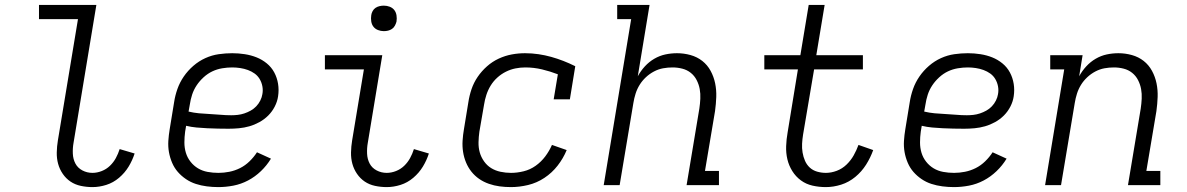

<svg xmlns="http://www.w3.org/2000/svg" viewBox="-20 -755 4840 783"><path d="M357 8Q333 8 309.5 3Q286 -2 267.5 -14.5Q249 -27 236 -46Q223 -65 217 -87Q211 -109 211.5 -133.5Q212 -158 216 -182L298 -677H139V-735H373L280 -173Q276 -151 277 -128.5Q278 -106 287.5 -88Q297 -70 316 -60Q335 -50 357 -50Q376 -50 395 -57.5Q414 -65 428.5 -79Q443 -93 452.5 -110.5Q462 -128 468 -147L529 -129Q520 -101 504.5 -75.5Q489 -50 465.5 -30Q442 -10 413.5 -1Q385 8 357 8Z M870 8Q847 8 823.5 5Q800 2 778.5 -5Q757 -12 738.5 -24.5Q720 -37 705.5 -53.5Q691 -70 682 -91Q673 -112 669 -134.5Q665 -157 666.5 -180.5Q668 -204 672 -228L690 -338Q694 -365 703.5 -392Q713 -419 729.5 -443Q746 -467 768.5 -486.5Q791 -506 817.5 -518Q844 -530 872 -534Q900 -538 927 -538Q953 -538 978.5 -534Q1004 -530 1026.5 -521Q1049 -512 1068 -496.5Q1087 -481 1098.5 -459.5Q1110 -438 1114 -413Q1118 -388 1114 -362Q1111 -341 1100.5 -320.5Q1090 -300 1074 -284Q1058 -268 1038 -257Q1018 -246 997 -240Q976 -234 954.5 -232Q933 -230 912 -230Q890 -230 868.5 -230.5Q847 -231 825 -232Q803 -233 781.5 -235Q760 -237 739 -242L735 -218Q732 -196 732 -174Q732 -152 738 -132Q744 -112 757 -95.5Q770 -79 787.5 -68.5Q805 -58 826.5 -54Q848 -50 871 -50Q893 -50 915.5 -54.5Q938 -59 959 -69.5Q980 -80 997.5 -97Q1015 -114 1028 -134L1085 -108Q1068 -80 1044 -57Q1020 -34 991.5 -19Q963 -4 932 2Q901 8 870 8ZM923 -285Q936 -285 949.5 -286.5Q963 -288 976.5 -292.5Q990 -297 1002.5 -304Q1015 -311 1025 -321.5Q1035 -332 1041.5 -345Q1048 -358 1050 -371Q1053 -387 1050 -403Q1047 -419 1039 -432.5Q1031 -446 1018.5 -455Q1006 -464 991 -469.5Q976 -475 959.5 -477.5Q943 -480 927 -480Q907 -480 886 -476.5Q865 -473 846 -464Q827 -455 810.5 -440Q794 -425 782 -407Q770 -389 763.5 -369Q757 -349 754 -328L749 -300Q770 -295 791.5 -293Q813 -291 835 -290Q857 -289 879 -287Q901 -285 923 -285Z M1557 8Q1533 8 1509.5 3Q1486 -2 1467.5 -14.5Q1449 -27 1436 -46Q1423 -65 1417 -87Q1411 -109 1411.5 -133.5Q1412 -158 1416 -182L1464 -472H1305V-530H1539L1480 -173Q1476 -151 1477 -128.5Q1478 -106 1487.5 -88Q1497 -70 1516 -60Q1535 -50 1557 -50Q1576 -50 1595 -57.5Q1614 -65 1628.5 -79Q1643 -93 1652.5 -110.5Q1662 -128 1668 -147L1729 -129Q1720 -101 1704.5 -75.5Q1689 -50 1665.5 -30Q1642 -10 1613.5 -1Q1585 8 1557 8ZM1545 -628Q1533 -628 1521.5 -632.5Q1510 -637 1503 -646Q1496 -655 1494 -667.5Q1492 -680 1494 -693Q1495 -701 1499.5 -709.5Q1504 -718 1511.5 -723Q1519 -728 1528 -730Q1537 -732 1545 -732Q1558 -732 1569.5 -727.5Q1581 -723 1588 -714Q1595 -705 1597 -692.5Q1599 -680 1597 -667Q1595 -659 1590.5 -650.5Q1586 -642 1578.5 -637Q1571 -632 1562.5 -630Q1554 -628 1545 -628Z M2064 8Q2040 8 2017.5 5Q1995 2 1973.5 -5.5Q1952 -13 1934 -25.5Q1916 -38 1902.5 -55Q1889 -72 1880.5 -92.5Q1872 -113 1868.5 -135.5Q1865 -158 1866.5 -181.5Q1868 -205 1872 -228L1890 -338Q1894 -365 1903 -391.5Q1912 -418 1928 -441.5Q1944 -465 1966 -484.5Q1988 -504 2014 -516Q2040 -528 2067 -533Q2094 -538 2121 -538Q2149 -538 2176 -534Q2203 -530 2228 -523Q2253 -516 2277.5 -506.5Q2302 -497 2326 -485L2304 -350H2238L2255 -452Q2224 -464 2190.5 -472Q2157 -480 2122 -480Q2122 -480 2122 -480Q2122 -480 2122 -480Q2102 -480 2082 -476Q2062 -472 2043 -462.5Q2024 -453 2008 -438.5Q1992 -424 1981 -406Q1970 -388 1963.5 -368Q1957 -348 1954 -328L1935 -218Q1932 -197 1931.5 -175Q1931 -153 1936.5 -133.5Q1942 -114 1954 -97Q1966 -80 1983 -69.5Q2000 -59 2021 -54.5Q2042 -50 2064 -50Q2089 -50 2115.5 -56.5Q2142 -63 2164.5 -79Q2187 -95 2203.5 -117Q2220 -139 2231 -164L2291 -143Q2277 -109 2254 -79.5Q2231 -50 2200 -29.5Q2169 -9 2133.5 -0.5Q2098 8 2064 8Z M2442 0 2554 -677H2497V-735H2629L2581 -444Q2593 -466 2610 -484.5Q2627 -503 2648.5 -515.5Q2670 -528 2693.5 -533Q2717 -538 2741 -538Q2769 -538 2796 -530.5Q2823 -523 2844 -506.5Q2865 -490 2878 -466Q2891 -442 2896.5 -415Q2902 -388 2901 -359.5Q2900 -331 2896 -302L2855 -58H2912V0H2780L2832 -312Q2835 -332 2836 -352.5Q2837 -373 2833.5 -392Q2830 -411 2821 -428.5Q2812 -446 2797 -458Q2782 -470 2762.5 -475Q2743 -480 2723 -480Q2723 -480 2723 -480Q2723 -480 2723 -480Q2703 -480 2684 -476.5Q2665 -473 2647 -463.5Q2629 -454 2614 -440Q2599 -426 2588.5 -409Q2578 -392 2572 -373Q2566 -354 2563 -335L2507 0Z M3348 8Q3320 8 3293.5 2Q3267 -4 3246 -19.5Q3225 -35 3211 -57.5Q3197 -80 3191 -105.5Q3185 -131 3186 -159Q3187 -187 3192 -215L3234 -472H3097V-530H3244L3278 -735H3343L3309 -530H3499V-472H3300L3255 -206Q3252 -187 3251 -169Q3250 -151 3253 -133Q3256 -115 3263 -99Q3270 -83 3282.5 -71.5Q3295 -60 3312.5 -55Q3330 -50 3348 -50Q3370 -50 3392.5 -58.5Q3415 -67 3432.5 -84Q3450 -101 3461.5 -121.5Q3473 -142 3481 -164L3541 -143Q3530 -112 3512 -83.5Q3494 -55 3468 -33.5Q3442 -12 3410.5 -2Q3379 8 3348 8Z M3870 8Q3847 8 3823.5 5Q3800 2 3778.5 -5Q3757 -12 3738.5 -24.5Q3720 -37 3705.5 -53.5Q3691 -70 3682 -91Q3673 -112 3669 -134.5Q3665 -157 3666.5 -180.5Q3668 -204 3672 -228L3690 -338Q3694 -365 3703.5 -392Q3713 -419 3729.5 -443Q3746 -467 3768.5 -486.5Q3791 -506 3817.5 -518Q3844 -530 3872 -534Q3900 -538 3927 -538Q3953 -538 3978.5 -534Q4004 -530 4026.5 -521Q4049 -512 4068 -496.5Q4087 -481 4098.5 -459.5Q4110 -438 4114 -413Q4118 -388 4114 -362Q4111 -341 4100.5 -320.5Q4090 -300 4074 -284Q4058 -268 4038 -257Q4018 -246 3997 -240Q3976 -234 3954.5 -232Q3933 -230 3912 -230Q3890 -230 3868.5 -230.5Q3847 -231 3825 -232Q3803 -233 3781.5 -235Q3760 -237 3739 -242L3735 -218Q3732 -196 3732 -174Q3732 -152 3738 -132Q3744 -112 3757 -95.5Q3770 -79 3787.5 -68.5Q3805 -58 3826.5 -54Q3848 -50 3871 -50Q3893 -50 3915.5 -54.5Q3938 -59 3959 -69.5Q3980 -80 3997.5 -97Q4015 -114 4028 -134L4085 -108Q4068 -80 4044 -57Q4020 -34 3991.5 -19Q3963 -4 3932 2Q3901 8 3870 8ZM3923 -285Q3936 -285 3949.5 -286.5Q3963 -288 3976.5 -292.5Q3990 -297 4002.5 -304Q4015 -311 4025 -321.5Q4035 -332 4041.5 -345Q4048 -358 4050 -371Q4053 -387 4050 -403Q4047 -419 4039 -432.5Q4031 -446 4018.5 -455Q4006 -464 3991 -469.5Q3976 -475 3959.5 -477.5Q3943 -480 3927 -480Q3907 -480 3886 -476.5Q3865 -473 3846 -464Q3827 -455 3810.5 -440Q3794 -425 3782 -407Q3770 -389 3763.5 -369Q3757 -349 3754 -328L3749 -300Q3770 -295 3791.5 -293Q3813 -291 3835 -290Q3857 -289 3879 -287Q3901 -285 3923 -285Z M4242 0 4320 -472H4263V-530H4395L4381 -444Q4393 -466 4410 -484.5Q4427 -503 4448.5 -515.5Q4470 -528 4493.5 -533Q4517 -538 4541 -538Q4569 -538 4596 -530.5Q4623 -523 4644 -506.5Q4665 -490 4678 -466Q4691 -442 4696.5 -415Q4702 -388 4701 -359.5Q4700 -331 4696 -302L4655 -58H4712V0H4580L4632 -312Q4635 -332 4636 -352.5Q4637 -373 4633.5 -392Q4630 -411 4621 -428.5Q4612 -446 4597 -458Q4582 -470 4562.5 -475Q4543 -480 4523 -480Q4523 -480 4523 -480Q4523 -480 4523 -480Q4503 -480 4484 -476.5Q4465 -473 4447 -463.5Q4429 -454 4414 -440Q4399 -426 4388.5 -409Q4378 -392 4372 -373Q4366 -354 4363 -335L4307 0Z"/></svg>

Font: Iosevka Slab Light Extended
Style: Italic
Weight: 300
Width: 7
Italic angle: -9°
Monospace: yes
Designer: Belleve Invis
Foundry: Belleve Invis
Version: Version 11.1.0; ttfautohint (v1.8.3)